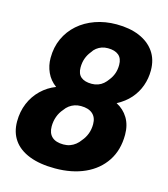

<svg xmlns="http://www.w3.org/2000/svg" viewBox="-107 -783 770 880"><g transform="rotate(15 278.0 -343.5)"><path d="M235 12Q163 12 113 -7.5Q63 -27 37.5 -63.5Q12 -100 12 -151Q12 -198 28.5 -237.5Q45 -277 75 -306Q105 -335 144 -350Q114 -372 99.5 -404Q85 -436 85 -472Q85 -523 104 -564.5Q123 -606 157 -636Q191 -666 237.5 -682.5Q284 -699 338 -699Q401 -699 447 -679.5Q493 -660 518.5 -623.5Q544 -587 544 -535Q544 -497 531.5 -462Q519 -427 494 -398.5Q469 -370 431 -350Q466 -332 486 -299Q506 -266 506 -220Q506 -147 471.5 -95Q437 -43 376 -15.5Q315 12 235 12ZM244 -104Q261 -104 275 -109Q289 -114 301 -123.5Q313 -133 322 -146Q336 -162 344 -183Q352 -204 352 -229Q352 -261 332.5 -278Q313 -295 277 -295Q261 -295 247.5 -290.5Q234 -286 222.5 -277.5Q211 -269 202 -256Q187 -239 179 -217Q171 -195 171 -170Q171 -138 189.5 -121Q208 -104 244 -104ZM297 -406Q313 -406 327 -411Q341 -416 352 -425.5Q363 -435 372 -448Q384 -463 390.5 -481.5Q397 -500 397 -522Q397 -553 379 -568Q361 -583 328 -583Q312 -583 299 -578.5Q286 -574 275 -565.5Q264 -557 256 -544Q243 -528 236 -508.5Q229 -489 229 -465Q229 -435 246.5 -420.5Q264 -406 297 -406Z"/></g></svg>

Font: Archivo SemiCondensed ExtraBold
Style: Italic
Weight: 800
Width: 4
Italic angle: -10°
Designer: Hector Gatti
Foundry: Omnibus-Type
Version: Version 2.001